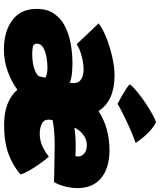

<svg xmlns="http://www.w3.org/2000/svg" viewBox="62 -872 819 983"><g transform="rotate(90 471.5 -380.5)"><path d="M234 9Q142 9 83.8 -33.8Q25.5 -76.5 25.5 -159Q25.5 -211.5 49.5 -247Q73.5 -282.5 113.5 -303.2Q153.5 -324 203.5 -333Q253.5 -342 305 -342Q318.5 -342 339 -340.8Q359.5 -339.5 378 -336Q396.5 -332.5 402.5 -326.5Q405.5 -337 405.5 -347Q405.5 -374.5 385.8 -386.8Q366 -399 335 -399Q305.5 -399 267 -389Q228.5 -379 206.5 -363.5L99.5 -476Q128.5 -498 175.8 -516.5Q223 -535 274 -546.2Q325 -557.5 366 -557.5Q496 -557.5 548.5 -475.5Q635 -531.5 747.5 -531.5Q840 -531.5 891.5 -489Q943 -446.5 943 -368Q943 -337.5 935 -305Q927 -272.5 912 -247.5Q904 -248 877 -248.5Q850 -249 816.8 -249.5Q783.5 -250 756.2 -250.5Q729 -251 720.5 -251Q682 -251 648.8 -247.8Q615.5 -244.5 596.5 -241Q592.5 -233 592.5 -220Q592.5 -195.5 613.8 -185Q635 -174.5 664 -174.5Q692 -174.5 718.8 -184Q745.5 -193.5 782.5 -221Q785 -218.5 797.2 -203Q809.5 -187.5 825 -165Q840.5 -142.5 854.2 -118.8Q868 -95 873 -76Q830.5 -38 769.2 -15Q708 8 617.5 8Q559 8 513.5 -9.2Q468 -26.5 439.5 -60Q395.5 -28 342.5 -9.5Q289.5 9 234 9ZM633.5 -352Q648 -354.5 671.2 -356.5Q694.5 -358.5 725 -358.5Q742.5 -358.5 757.8 -358Q773 -357.5 779.5 -357Q780.5 -361 780.8 -364.8Q781 -368.5 781 -372Q780.5 -390.5 765.2 -403Q750 -415.5 724 -415.5Q699.5 -415.5 680.5 -404.2Q661.5 -393 649.8 -378Q638 -363 633.5 -352ZM255.5 -136Q305 -136 336.2 -148.2Q367.5 -160.5 370.5 -171.5Q376.5 -192 377 -204Q357.5 -214 326 -214Q303 -214 274.2 -209.2Q245.5 -204.5 224.5 -192.8Q203.5 -181 203.5 -159Q203.5 -142.5 219.8 -139.2Q236 -136 255.5 -136ZM605.5 -770Q635 -754.5 657.2 -732.2Q679.5 -710 693.8 -691Q708 -672 712 -665.5Q674.5 -652.5 633.2 -634Q592 -615.5 558.8 -598.5Q525.5 -581.5 512 -573Q507.5 -575 493.5 -582.5Q479.5 -590 462.8 -599.8Q446 -609.5 431.5 -619.2Q417 -629 411.5 -635.5Q426 -654 452.2 -675.2Q478.5 -696.5 508.2 -716.5Q538 -736.5 564.5 -751Q591 -765.5 605.5 -770Z"/></g></svg>

Font: Grandstander Black
Style: Italic
Weight: 900
Italic angle: -15°
Designer: Tyler Finck
Foundry: Etcetera Type Co
Version: Version 1.200; ttfautohint (v1.8.3)